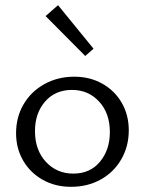

<svg xmlns="http://www.w3.org/2000/svg" viewBox="-20 -716 559 741"><path d="M156 -654 204 -696 341 -528 309 -500ZM42 -202Q42 -264 71 -313.5Q100 -363 151.5 -391.5Q203 -420 267 -420Q327 -420 375 -393Q423 -366 450 -319Q477 -272 477 -213Q477 -151 448 -101Q419 -51 368.5 -23Q318 5 254 5Q193 5 145 -22Q97 -49 69.5 -96Q42 -143 42 -202ZM404 -206Q404 -279 362.5 -324Q321 -369 258 -369Q193 -369 154 -324Q115 -279 115 -210Q115 -137 157 -91.5Q199 -46 263 -46Q328 -46 366 -92Q404 -138 404 -206Z"/></svg>

Font: Ysabeau Infant
Style: Regular
Weight: 400
Designer: Christian Thalmann (Catharsis Fonts)
Version: Version 0.003